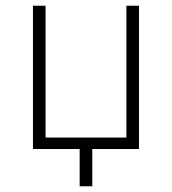

<svg xmlns="http://www.w3.org/2000/svg" viewBox="-20 -520 600 670"><path d="M95 -500H139V-40H421V-500H465V0H302V130H258V0H95Z"/></svg>

Font: PT Root UI Web Light
Style: Regular
Weight: 300
Designer: Vitaly Kuzmin
Foundry: ParaType Ltd.
Version: Version 1.000W